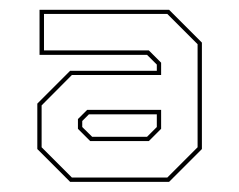

<svg xmlns="http://www.w3.org/2000/svg" viewBox="-20 -726 482 388"><path d="M121.7 -358.5 55.4 -424.8V-516.6L121.7 -582.9H296.9V-595.5L277.2 -615.1H59.9V-706.2H321.7L388 -639.9V-424.8L321.7 -358.5ZM162.3 -440.9 137.5 -465.7V-485.4L156.2 -504H305.6V-465.7L280.8 -440.9ZM125.3 -367.2H318.1L379.3 -428.4V-636.7L318.1 -697.8H68.9V-624.1H280.8L305.6 -599.3V-574.5H125.3L64.1 -513V-428.4ZM166.2 -449.6H277.2L296.9 -469.3V-495H159.7L146.2 -481.5V-469.3Z"/></svg>

Font: Tourney Thin
Style: Regular
Weight: 100
Designer: Tyler Finck
Foundry: Etcetera Type Co
Version: Version 1.015